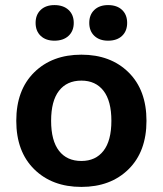

<svg xmlns="http://www.w3.org/2000/svg" viewBox="-20 -725 639 755"><path d="M194 -705Q229 -705 249.5 -686Q270 -667 270 -635Q270 -603 249.5 -584Q229 -565 194 -565Q160 -565 140 -584Q120 -603 120 -635Q120 -667 140 -686Q160 -705 194 -705ZM405 -705Q440 -705 460 -686Q480 -667 480 -635Q480 -603 460 -584Q440 -565 405 -565Q371 -565 351 -584Q331 -603 331 -635Q331 -667 351 -686Q371 -705 405 -705ZM114.5 -440.5Q185 -510 300 -510Q415 -510 485.5 -440.5Q556 -371 556 -250Q556 -129 485.5 -59.5Q415 10 300 10Q185 10 114.5 -59.5Q44 -129 44 -250Q44 -371 114.5 -440.5ZM300 -408Q243 -408 212 -368Q181 -328 181 -250Q181 -172 212 -132Q243 -92 300 -92Q356 -92 387 -132Q418 -172 418 -250Q418 -328 387 -368Q356 -408 300 -408Z"/></svg>

Font: Elaine Sans SemiBold
Style: Regular
Weight: 600
Designer: Wei Huang
Foundry: Wei Huang
Version: Version 2.001;December 24, 2019;FontCreator 12.0.0.2547 64-b